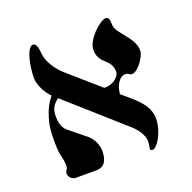

<svg xmlns="http://www.w3.org/2000/svg" viewBox="-106 -662 781 780"><g transform="rotate(-20 285.0 -272.0)"><path d="M62 -163C62 -139 62 -116 67 -95C72 -77 74 -60 74 -48C74 -43 73 -37 70 -32C66 -27 64 -22 64 -17C64 -1 78 12 94 12H182C220 12 232 -17 232 -54C232 -79 220 -106 201 -124L127 -184C106 -201 102 -228 102 -249C102 -283 113 -299 136 -317L377 -103C402 -81 420 -51 420 -29C420 -21 420 -15 418 -7C417 -3 416 1 416 5C416 10 421 12 425 12C448 12 482 -52 482 -101C482 -152 452 -182 412 -217L378 -246C380 -267 385 -283 396 -298C404 -308 412 -315 428 -315C433 -315 438 -312 441 -310C446 -306 450 -306 454 -306C477 -306 516 -359 516 -384C516 -403 509 -423 493 -444L456 -492C447 -504 444 -514 444 -532C444 -544 441 -556 429 -556C403 -556 338 -495 338 -452C338 -426 348 -409 365 -394C382 -379 395 -364 395 -338C395 -322 379 -306 363 -299C350 -293 341 -292 327 -292L192 -410C169 -431 138 -471 135 -510C133 -532 130 -556 114 -556C89 -556 72 -482 72 -426C72 -396 94 -356 115 -336C97 -312 87 -296 77 -265C64 -227 62 -197 62 -163Z"/></g></svg>

Font: Old Standard
Style: Bold
Weight: 700
Designer: Alexey Kryukov <alexios@thessalonica.org.ru>
Version: Version 2.0.2